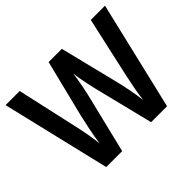

<svg xmlns="http://www.w3.org/2000/svg" viewBox="-150 -953 1192 1192"><g transform="rotate(-45 446.0 -357.0)"><path d="M882 -714 713 0H573L474 -399Q469 -420 463 -448.5Q457 -477 452 -505.5Q447 -534 445 -556Q443 -538 438 -510Q433 -482 427.5 -452Q422 -422 416 -398L319 0H179L9 -714H133L222 -314Q232 -272 241 -221Q250 -170 254 -132Q260 -180 271.5 -237Q283 -294 293 -336L387 -714H503L597 -335Q608 -293 619 -235.5Q630 -178 636 -132Q640 -172 649.5 -222.5Q659 -273 668 -314L757 -714Z"/></g></svg>

Font: Noto Sans Georgian SemiCondensed SemiBold
Style: Regular
Weight: 600
Width: 4
Designer: Monotype Design Team, Akaki Razmadze
Foundry: Google LLC
Version: Version 2.005; ttfautohint (v1.8.4.7-5d5b)